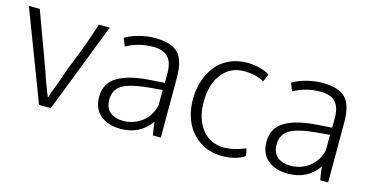

<svg xmlns="http://www.w3.org/2000/svg" viewBox="-62 -819 2126 1105"><g transform="rotate(15 1000.5 -266.5)"><path d="M204.6 0 0.5 -535.2H65.4L189.5 -197.8Q199.2 -166 212.6 -130.1Q226.1 -94.2 234.4 -74.2L242.7 -54.2Q252 -85.4 266.8 -121.3Q281.7 -157.2 293.9 -196.3Q307.1 -238.3 341.8 -323Q376.5 -407.7 417.5 -535.2H482.4L274.9 0Z M692.9 11.7Q617.2 11.7 571.8 -26.4Q526.4 -64.5 526.4 -135.3Q526.4 -177.2 544.4 -208.3Q562.5 -239.3 596.9 -258.5Q631.3 -277.8 675.5 -288.6Q719.7 -299.3 778.3 -303.7Q840.8 -307.6 871.1 -310.1V-369.6Q871.1 -431.2 843 -462.2Q814.9 -493.2 752.9 -493.2Q668 -493.2 594.2 -452.6Q592.3 -457.5 585.2 -473.9Q578.1 -490.2 575.2 -499Q605.5 -518.6 654.3 -531.7Q703.1 -544.9 750 -544.9Q846.2 -544.9 888.2 -503.7Q930.2 -462.4 930.2 -357.4V0H882.8Q880.4 -11.2 875.7 -44.4Q871.1 -77.6 871.1 -78.6Q808.1 11.7 692.9 11.7ZM694.8 -36.6Q757.3 -36.6 805.9 -73.5Q854.5 -110.4 869.6 -175.8V-267.1Q799.3 -261.2 798.8 -261.2Q679.7 -250.5 633.3 -222.2Q586.9 -193.8 586.9 -134.3Q586.9 -85.4 616.5 -61Q646 -36.6 694.8 -36.6Z M1298.8 11.7Q1221.2 11.7 1164.1 -26.4Q1106.9 -64.5 1079.1 -125.7Q1051.3 -187 1051.3 -262.2Q1051.3 -319.8 1067.9 -370.6Q1084.5 -421.4 1115 -460.4Q1145.5 -499.5 1193.6 -522.2Q1241.7 -544.9 1300.8 -544.9Q1339.4 -544.9 1377.7 -534.7Q1416 -524.4 1434.6 -510.3L1415.5 -464.8Q1365.2 -493.2 1296.4 -493.2Q1212.9 -493.2 1164.1 -429.9Q1115.2 -366.7 1115.2 -262.2Q1115.2 -162.1 1163.8 -100.3Q1212.4 -38.6 1296.4 -38.6Q1355 -38.6 1422.4 -67.9L1431.6 -24.4Q1408.7 -7.3 1372.1 2.2Q1335.4 11.7 1298.8 11.7Z M1689.9 11.7Q1614.3 11.7 1568.8 -26.4Q1523.4 -64.5 1523.4 -135.3Q1523.4 -177.2 1541.5 -208.3Q1559.6 -239.3 1594 -258.5Q1628.4 -277.8 1672.6 -288.6Q1716.8 -299.3 1775.4 -303.7Q1837.9 -307.6 1868.2 -310.1V-369.6Q1868.2 -431.2 1840.1 -462.2Q1812 -493.2 1750 -493.2Q1665 -493.2 1591.3 -452.6Q1589.4 -457.5 1582.3 -473.9Q1575.2 -490.2 1572.3 -499Q1602.5 -518.6 1651.4 -531.7Q1700.2 -544.9 1747.1 -544.9Q1843.3 -544.9 1885.3 -503.7Q1927.2 -462.4 1927.2 -357.4V0H1879.9Q1877.4 -11.2 1872.8 -44.4Q1868.2 -77.6 1868.2 -78.6Q1805.2 11.7 1689.9 11.7ZM1691.9 -36.6Q1754.4 -36.6 1803 -73.5Q1851.6 -110.4 1866.7 -175.8V-267.1Q1796.4 -261.2 1795.9 -261.2Q1676.8 -250.5 1630.4 -222.2Q1584 -193.8 1584 -134.3Q1584 -85.4 1613.5 -61Q1643.1 -36.6 1691.9 -36.6Z"/></g></svg>

Font: Oxygen Light
Style: Regular
Weight: 300
Designer: vernon adams
Foundry: Vernon Adams
Version: Version Release 0.2.3 webfont; ttfautohint (v0.93.3-1d66) -l